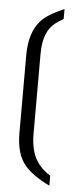

<svg xmlns="http://www.w3.org/2000/svg" viewBox="-52 -725 314 769"><g transform="rotate(5 105.0 -341.0)"><path d="M39.1 -184.6Q39.1 -100.6 77.1 -56.6Q108.4 -19.5 176.8 13.7V-26.4Q122.1 -60.5 105.5 -114.3Q95.7 -146.5 95.7 -187.5V-509.8Q95.7 -600.6 145.5 -636.7Q154.3 -643.6 175.8 -656.2V-696.3Q107.4 -667 83 -638.7Q39.1 -590.8 39.1 -498Z"/></g></svg>

Font: Post No Bills Colombo Medium
Style: Regular
Weight: 500
Designer: Kosala Senevirathne, Siva Puranthara, Lasantha Premarathna, Tharique Azeez
Foundry: Mooniak
Version: Version 1.220 ; ttfautohint (v1.6)